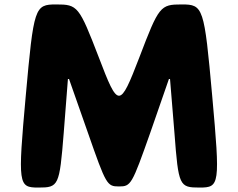

<svg xmlns="http://www.w3.org/2000/svg" viewBox="-20 -845 1072 865"><path d="M879 0C970 0 972 -12 936 -413C900 -813 896 -825 799 -825C702 -825 696 -818 608 -587C519 -356 513 -356 425 -587C336 -818 330 -825 233 -825C136 -825 132 -813 96 -413C60 -12 62 0 153 0C244 0 248 -7 267 -245L286 -489H291L376 -247C458 -12 462 -5 516 -5C570 -5 574 -12 657 -247L741 -489H746L766 -245C784 -7 788 0 879 0Z"/></svg>

Font: Hussar Print
Style: Bold
Weight: 700
Foundry: Cannot Into Space Fonts
Version: Version 2.00